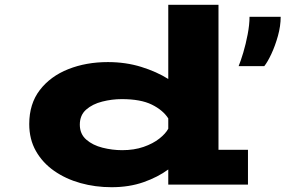

<svg xmlns="http://www.w3.org/2000/svg" viewBox="-20 -770 1191 801"><path d="M445.5 11Q377.5 11 315.8 -6.2Q254 -23.5 205.8 -57.2Q157.5 -91 129.8 -140Q102 -189 102 -252.5Q102 -337 146.2 -394.5Q190.5 -452 265 -481.5Q339.5 -511 430 -511Q504.5 -511 569 -491Q633.5 -471 682 -440.5V-750H891.5V-145H1014.5V0H682V-63Q638.5 -31 578.8 -10Q519 11 445.5 11ZM313 -250Q313 -211 340 -187.5Q367 -164 407.8 -153.8Q448.5 -143.5 489.5 -143.5Q539.5 -143.5 579 -157.2Q618.5 -171 644.8 -191.8Q671 -212.5 682 -233V-276Q660 -310.5 613.5 -333.5Q567 -356.5 488 -356.5Q447 -356.5 406.5 -346.2Q366 -336 339.5 -312.8Q313 -289.5 313 -250ZM975.5 -494Q984 -514.5 994.8 -550.2Q1005.5 -586 1013.2 -626.5Q1021 -667 1021 -700H1151Q1151 -661.5 1139.5 -620.2Q1128 -579 1112.2 -545.2Q1096.5 -511.5 1082.5 -494Z"/></svg>

Font: Trispace Expanded ExtraBold
Style: Regular
Weight: 800
Width: 7
Designer: Tyler Finck
Foundry: Etcetera Type Company
Version: Version 1.210; ttfautohint (v1.8.3)